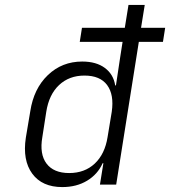

<svg xmlns="http://www.w3.org/2000/svg" viewBox="-20 -750 691 780"><path d="M85 -191 103 -298Q117 -390 174.5 -445Q232 -500 314 -500Q371 -500 406 -474Q441 -448 448 -403H451L468 -516L478 -580H304L313 -637H487L502 -730H568L553 -637H651L642 -580H544L452 0H386L400 -87H397Q377 -42 334 -16Q291 10 233 10Q151 10 111 -44.5Q71 -99 85 -191ZM152 -193Q140 -124 169 -85.5Q198 -47 261 -47Q324 -47 365 -85.5Q406 -124 417 -193L434 -296Q444 -365 415.5 -404Q387 -443 323 -443Q261 -443 220 -404.5Q179 -366 168 -296Z"/></svg>

Font: JetBrains Mono NL ExtraLight
Style: Italic
Weight: 200
Italic angle: -9°
Monospace: yes
Designer: Philipp Nurullin, Konstantin Bulenkov
Foundry: JetBrains
Version: Version 2.305; ttfautohint (v1.8.4.7-5d5b)